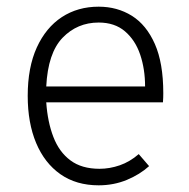

<svg xmlns="http://www.w3.org/2000/svg" viewBox="-20 -543 566 575"><path d="M275.5 12Q208.5 12 161 -21.2Q113.5 -54.5 88.2 -114.8Q63 -175 63 -256Q63 -341 90.2 -400.8Q117.5 -460.5 165.2 -491.8Q213 -523 275.5 -523Q331 -523 374.8 -495.8Q418.5 -468.5 443.8 -411.2Q469 -354 469 -264Q469 -258 468.8 -251Q468.5 -244 468 -236.5H118.5Q122.5 -178 139.8 -133Q157 -88 190.8 -62.8Q224.5 -37.5 278 -37.5Q308.5 -37.5 338.8 -48Q369 -58.5 395.5 -81.5L426.5 -45.5Q399 -20.5 359.8 -4.2Q320.5 12 275.5 12ZM118.5 -284H414.5Q414.5 -336 399.8 -379.5Q385 -423 354.2 -449.2Q323.5 -475.5 275.5 -475.5Q211.5 -475.5 167.5 -430Q123.5 -384.5 118.5 -284Z"/></svg>

Font: Overpass ExtraLight
Style: Regular
Weight: 250
Designer: Delve Withrington, Dave Bailey, Thomas Jockin
Foundry: Delve Fonts LLC
Version: Version 4.000